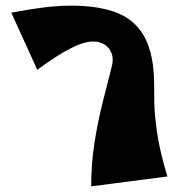

<svg xmlns="http://www.w3.org/2000/svg" viewBox="-20 -621 653 680"><path d="M303 39Q303 -42 315 -117.5Q327 -193 344 -260Q361 -327 375 -382Q383 -411 375.5 -431.5Q368 -452 350.5 -463Q333 -474 310 -474Q278 -474 230.5 -450Q183 -426 112 -374L20 -576Q82 -588 134 -594.5Q186 -601 232 -601Q332 -601 397 -574.5Q462 -548 494 -486Q526 -424 526 -318Q526 -301 526.5 -258.5Q527 -216 536.5 -150Q546 -84 573 4Z"/></svg>

Font: Marhey Light
Style: Bold
Weight: 700
Version: Version 1.000